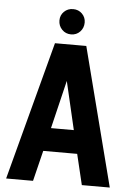

<svg xmlns="http://www.w3.org/2000/svg" viewBox="-58 -906 641 950"><g transform="rotate(5 262.0 -431.0)"><path d="M9 0.8H142.6L180 -151.2H348.6L385 0.8H523.8L347 -687H191.4ZM208.4 -266.8 266 -506.2 321.8 -266.8ZM266.6 -737.4Q293.4 -737.4 311.2 -756Q329 -774.6 329 -801.7Q329 -827.2 311.2 -845.1Q293.4 -863 266.6 -863Q239.8 -863 221.7 -845.3Q203.6 -827.6 203.6 -801.4Q203.6 -774.6 221.7 -756Q239.8 -737.4 266.6 -737.4Z"/></g></svg>

Font: Secuela Light
Style: Regular
Weight: 300
Designer: Fernando Haro
Foundry: deFharo
Version: Version 1.708